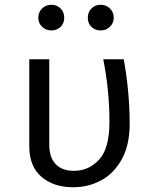

<svg xmlns="http://www.w3.org/2000/svg" viewBox="-20 -776 640 807"><path d="M525 -255Q525 -166 491.5 -106Q458 -46 404.5 -17.5Q351 11 288 11Q205 11 154 -33Q103 -77 103 -161V-527H187V-169Q187 -114 214 -86Q241 -58 291 -58Q353 -58 396.5 -105Q440 -152 440 -263Q440 -396 414 -527H500Q525 -390 525 -255ZM141 -701Q141 -725 157 -740.5Q173 -756 196 -756Q219 -756 234.5 -740.5Q250 -725 250 -701Q250 -678 234.5 -663Q219 -648 196 -648Q173 -648 157 -663.5Q141 -679 141 -701ZM349 -701Q349 -725 364.5 -740.5Q380 -756 403 -756Q426 -756 442 -740.5Q458 -725 458 -701Q458 -679 442 -663.5Q426 -648 403 -648Q380 -648 364.5 -663Q349 -678 349 -701Z"/></svg>

Font: FiraDG Mono
Style: Regular
Weight: 400
Designer: Carrois Corporate & Edenspiekermann AG
Foundry: Carrois Corporate GbR & Edenspiekermann AG
Version: Version 3.206